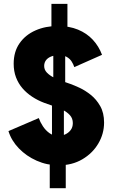

<svg xmlns="http://www.w3.org/2000/svg" viewBox="-20 -864 599 1008"><path d="M288.1 3.9Q227.1 3.9 172.6 -20.3Q118.2 -44.4 78.9 -85.2Q39.6 -126 24.4 -175.8L183.6 -244.1Q190.9 -223.1 205.1 -201.4Q219.2 -179.7 239.7 -165Q260.3 -150.4 286.1 -150.4Q304.2 -150.4 321.8 -158.2Q339.4 -166 350.8 -180.9Q362.3 -195.8 362.3 -217.8Q362.3 -242.7 346.9 -259.5Q331.5 -276.4 307.6 -287.8Q283.7 -299.3 258.1 -307.9Q232.4 -316.4 211.9 -324.2Q178.2 -336.9 149.2 -356Q120.1 -375 98.1 -400.4Q76.2 -425.8 64 -458Q51.8 -490.2 51.8 -529.3Q51.8 -592.8 82.8 -637Q113.8 -681.2 166.3 -704.3Q218.8 -727.5 283.2 -727.5Q343.3 -727.5 389.4 -708.5Q435.5 -689.5 467.3 -655.3Q499 -621.1 515.6 -576.2L370.1 -511.7Q365.2 -526.9 356 -541.3Q346.7 -555.7 330.8 -564.9Q314.9 -574.2 290 -574.2Q265.6 -574.2 248 -567.1Q230.5 -560.1 221.2 -547.4Q211.9 -534.7 211.9 -517.6Q211.9 -497.6 226.3 -482.7Q240.7 -467.8 262.7 -456.8Q284.7 -445.8 308.3 -437.7Q332 -429.7 350.6 -422.9Q368.7 -416.5 397.7 -403.1Q426.8 -389.6 456.3 -366.2Q485.8 -342.8 506.1 -307.1Q526.4 -271.5 526.4 -220.7Q526.4 -161.6 496.1 -110.4Q465.8 -59.1 412.1 -27.6Q358.4 3.9 288.1 3.9ZM241.2 124V-30.3L252.9 -137.7V-328.1L259.8 -385.7V-599.6L250 -681.6V-843.8H334V-679.7L322.3 -599.6V-385.7L315.4 -328.1V-137.7L325.2 -28.3V124Z"/></svg>

Font: Reddit Sans Black
Style: Regular
Weight: 900
Version: Version 1.014